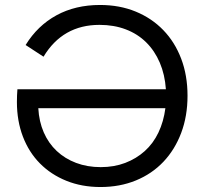

<svg xmlns="http://www.w3.org/2000/svg" viewBox="-20 -736 834 772"><path d="M384 16Q309 16 247 -9Q185 -34 140.5 -79Q96 -124 72 -187Q48 -250 48 -326Q48 -340 48.5 -352Q49 -364 50 -377H647Q643 -436 622.5 -484Q602 -532 567.5 -566Q533 -600 485.5 -618Q438 -636 380 -636Q232 -636 155 -508L83 -555Q131 -633 207 -674.5Q283 -716 382 -716Q461 -716 525.5 -689.5Q590 -663 636.5 -615Q683 -567 708.5 -500Q734 -433 734 -351Q734 -269 708.5 -201.5Q683 -134 637 -85.5Q591 -37 526.5 -10.5Q462 16 384 16ZM385 -64Q439 -64 483.5 -81Q528 -98 562 -128.5Q596 -159 617 -203Q638 -247 645 -301H134Q137 -247 156 -203.5Q175 -160 208 -129Q241 -98 286 -81Q331 -64 385 -64Z"/></svg>

Font: NT Somic
Style: Regular
Weight: 400
Designer: Ravid Balaliev — lead type designer, mastering
Michael Voronin — secret advisor, marketing
Ivan Kovalenko — best boy
Foundry: NT Type
Version: Version 0.7